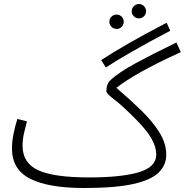

<svg xmlns="http://www.w3.org/2000/svg" viewBox="-20 -921 926 962"><path d="M400 21Q224 21 132 -25Q40 -71 40 -177Q40 -212 48 -251.5Q56 -291 67 -325L115 -313Q108 -287 100.5 -254.5Q93 -222 93 -191Q93 -104 171.5 -68Q250 -32 426 -32Q588 -32 675.5 -58Q763 -84 763 -147Q763 -184 739 -226.5Q715 -269 662 -322Q593 -392 553 -422Q513 -452 513 -464Q513 -499 531 -517Q574 -558 661 -605Q748 -652 864 -708L886 -660Q766 -605 689 -562Q612 -519 563 -481Q631 -423 687.5 -368Q744 -313 778.5 -258Q813 -203 813 -145Q813 -94 775 -56.5Q737 -19 647 1Q557 21 400 21ZM510 -583 487 -620Q542 -656 623.5 -703Q705 -750 815 -807L833 -767Q723 -709 644.5 -664Q566 -619 510 -583ZM677 -829Q661 -829 650.5 -839.5Q640 -850 640 -865Q640 -879 650.5 -890Q661 -901 677 -901Q691 -901 701.5 -890Q712 -879 712 -865Q712 -850 701.5 -839.5Q691 -829 677 -829ZM565 -776Q549 -776 538.5 -786.5Q528 -797 528 -812Q528 -827 538.5 -837.5Q549 -848 565 -848Q579 -848 589.5 -837.5Q600 -827 600 -812Q600 -797 589.5 -786.5Q579 -776 565 -776Z"/></svg>

Font: Noto Sans Arabic Light
Style: Regular
Weight: 300
Designer: Monotype Design Team, Nadine Chahine, Nizar Qandah and Khaled Hosny
Foundry: Monotype Imaging Inc.
Version: Version 2.012; ttfautohint (v1.8.4.7-5d5b)